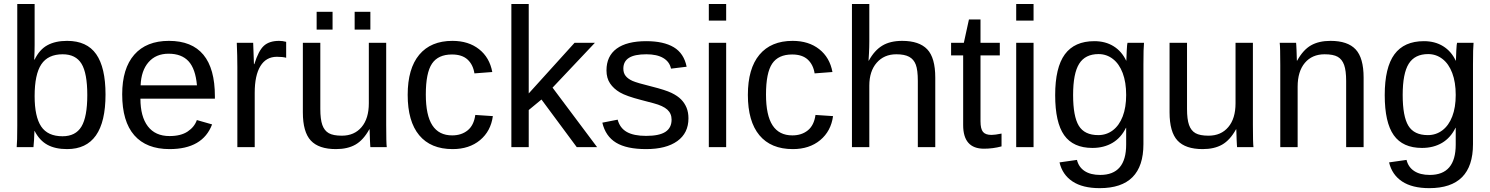

<svg xmlns="http://www.w3.org/2000/svg" viewBox="-20 -745 7544 972"><path d="M514.2 -266.6Q514.2 9.8 319.8 9.8Q259.8 9.8 220 -12Q180.2 -33.7 155.3 -82H154.3Q154.3 -66.9 152.3 -35.9Q150.4 -4.9 149.4 0H64.5Q67.4 -26.4 67.4 -108.9V-724.6H155.3V-518.1Q155.3 -486.3 153.3 -443.4H155.3Q179.7 -494.1 220 -516.1Q260.3 -538.1 319.8 -538.1Q419.9 -538.1 467 -470.7Q514.2 -403.3 514.2 -266.6ZM421.9 -263.7Q421.9 -374.5 392.6 -422.4Q363.3 -470.2 297.4 -470.2Q223.1 -470.2 189.2 -419.4Q155.3 -368.7 155.3 -258.3Q155.3 -154.3 188.5 -104.7Q221.7 -55.2 296.4 -55.2Q362.8 -55.2 392.3 -104.2Q421.9 -153.3 421.9 -263.7Z M690.9 -245.6Q690.9 -154.8 728.5 -105.5Q766.1 -56.2 838.4 -56.2Q895.5 -56.2 929.9 -79.1Q964.4 -102.1 976.6 -137.2L1053.7 -115.2Q1006.3 9.8 838.4 9.8Q721.2 9.8 659.9 -60.1Q598.6 -129.9 598.6 -267.6Q598.6 -398.4 659.9 -468.3Q721.2 -538.1 835 -538.1Q1067.9 -538.1 1067.9 -257.3V-245.6ZM977.1 -313Q969.7 -396.5 934.6 -434.8Q899.4 -473.1 833.5 -473.1Q769.5 -473.1 732.2 -430.4Q694.8 -387.7 691.9 -313Z M1181.6 0V-405.3Q1181.6 -460.9 1178.7 -528.3H1261.7Q1265.6 -438.5 1265.6 -420.4H1267.6Q1288.6 -488.3 1315.9 -513.2Q1343.3 -538.1 1393.1 -538.1Q1410.6 -538.1 1428.7 -533.2V-452.6Q1411.1 -457.5 1381.8 -457.5Q1327.1 -457.5 1298.3 -410.4Q1269.5 -363.3 1269.5 -275.4V0Z M1601.6 -528.3V-193.4Q1601.6 -141.1 1611.8 -112.3Q1622.1 -83.5 1644.5 -70.8Q1667 -58.1 1710.4 -58.1Q1773.9 -58.1 1810.5 -101.6Q1847.2 -145 1847.2 -222.2V-528.3H1935.1V-112.8Q1935.1 -20.5 1938 0H1855Q1854.5 -2.4 1854 -13.2Q1853.5 -23.9 1852.8 -37.8Q1852.1 -51.8 1851.1 -90.3H1849.6Q1819.3 -35.6 1779.5 -12.9Q1739.7 9.8 1680.7 9.8Q1593.8 9.8 1553.5 -33.4Q1513.2 -76.7 1513.2 -176.3V-528.3ZM1775.4 -595.2V-685.1H1855V-595.2ZM1583 -595.2V-685.1H1663.6V-595.2Z M2135.7 -266.6Q2135.7 -161.1 2168.9 -110.4Q2202.1 -59.6 2269 -59.6Q2315.9 -59.6 2347.4 -85Q2378.9 -110.4 2386.2 -163.1L2475.1 -157.2Q2464.8 -81.1 2410.2 -35.6Q2355.5 9.8 2271.5 9.8Q2160.6 9.8 2102.3 -60.3Q2043.9 -130.4 2043.9 -264.6Q2043.9 -397.9 2102.5 -468Q2161.1 -538.1 2270.5 -538.1Q2351.6 -538.1 2405 -496.1Q2458.5 -454.1 2472.2 -380.4L2381.8 -373.5Q2375 -417.5 2347.2 -443.4Q2319.3 -469.2 2268.1 -469.2Q2198.2 -469.2 2167 -422.9Q2135.7 -376.5 2135.7 -266.6Z M2899.9 0 2721.2 -241.2 2656.7 -188V0H2568.8V-724.6H2656.7V-272L2888.7 -528.3H2991.7L2777.3 -301.3L3002.9 0Z M3465.3 -146Q3465.3 -71.3 3408.9 -30.8Q3352.5 9.8 3251 9.8Q3152.3 9.8 3098.9 -22.7Q3045.4 -55.2 3029.3 -124L3106.9 -139.2Q3118.2 -96.7 3153.3 -76.9Q3188.5 -57.1 3251 -57.1Q3317.9 -57.1 3348.9 -77.6Q3379.9 -98.1 3379.9 -139.2Q3379.9 -170.4 3358.4 -189.9Q3336.9 -209.5 3289.1 -222.2L3226.1 -238.8Q3150.4 -258.3 3118.4 -277.1Q3086.4 -295.9 3068.4 -322.8Q3050.3 -349.6 3050.3 -388.7Q3050.3 -460.9 3101.8 -498.8Q3153.3 -536.6 3252 -536.6Q3339.4 -536.6 3390.9 -505.9Q3442.4 -475.1 3456.1 -407.2L3377 -397.5Q3369.6 -432.6 3337.6 -451.4Q3305.7 -470.2 3252 -470.2Q3192.4 -470.2 3164.1 -452.1Q3135.7 -434.1 3135.7 -397.5Q3135.7 -375 3147.5 -360.4Q3159.2 -345.7 3182.1 -335.4Q3205.1 -325.2 3278.8 -307.1Q3348.6 -289.6 3379.4 -274.7Q3410.2 -259.8 3428 -241.7Q3445.8 -223.6 3455.6 -200Q3465.3 -176.3 3465.3 -146Z M3568.4 -640.6V-724.6H3656.2V-640.6ZM3568.4 0V-528.3H3656.2V0Z M3857.9 -266.6Q3857.9 -161.1 3891.1 -110.4Q3924.3 -59.6 3991.2 -59.6Q4038.1 -59.6 4069.6 -85Q4101.1 -110.4 4108.4 -163.1L4197.3 -157.2Q4187 -81.1 4132.3 -35.6Q4077.6 9.8 3993.7 9.8Q3882.8 9.8 3824.5 -60.3Q3766.1 -130.4 3766.1 -264.6Q3766.1 -397.9 3824.7 -468Q3883.3 -538.1 3992.7 -538.1Q4073.7 -538.1 4127.2 -496.1Q4180.7 -454.1 4194.3 -380.4L4104 -373.5Q4097.2 -417.5 4069.3 -443.4Q4041.5 -469.2 3990.2 -469.2Q3920.4 -469.2 3889.2 -422.9Q3857.9 -376.5 3857.9 -266.6Z M4378.4 -438Q4406.7 -489.7 4446.5 -513.9Q4486.3 -538.1 4547.4 -538.1Q4633.3 -538.1 4674.1 -495.4Q4714.8 -452.6 4714.8 -352.1V0H4626.5V-335Q4626.5 -390.6 4616.2 -417.7Q4606 -444.8 4582.5 -457.5Q4559.1 -470.2 4517.6 -470.2Q4455.6 -470.2 4418.2 -427.2Q4380.9 -384.3 4380.9 -311.5V0H4293V-724.6H4380.9V-536.1Q4380.9 -506.3 4379.2 -474.6Q4377.4 -442.9 4377 -438Z M5050.3 -3.9Q5006.8 7.8 4961.4 7.8Q4856 7.8 4856 -111.8V-464.4H4794.9V-528.3H4859.4L4885.3 -646.5H4943.8V-528.3H5041.5V-464.4H4943.8V-130.9Q4943.8 -92.8 4956.3 -77.4Q4968.8 -62 4999.5 -62Q5017.1 -62 5050.3 -68.8Z M5124.5 -640.6V-724.6H5212.4V-640.6ZM5124.5 0V-528.3H5212.4V0Z M5547.4 207.5Q5460.9 207.5 5409.7 173.6Q5358.4 139.6 5343.8 77.1L5432.1 64.5Q5440.9 101.1 5470.9 120.8Q5501 140.6 5549.8 140.6Q5681.2 140.6 5681.2 -13.2V-98.1H5680.2Q5655.3 -47.4 5611.8 -21.7Q5568.4 3.9 5510.3 3.9Q5413.1 3.9 5367.4 -60.5Q5321.8 -125 5321.8 -263.2Q5321.8 -403.3 5370.8 -470Q5419.9 -536.6 5520 -536.6Q5576.2 -536.6 5617.4 -511Q5658.7 -485.4 5681.2 -438H5682.1Q5682.1 -452.6 5684.1 -488.8Q5686 -524.9 5688 -528.3H5771.5Q5768.6 -502 5768.6 -418.9V-15.1Q5768.6 207.5 5547.4 207.5ZM5681.2 -264.2Q5681.2 -328.6 5663.6 -375.2Q5646 -421.9 5614 -446.5Q5582 -471.2 5541.5 -471.2Q5474.1 -471.2 5443.4 -422.4Q5412.6 -373.5 5412.6 -264.2Q5412.6 -155.8 5441.4 -108.4Q5470.2 -61 5540 -61Q5581.5 -61 5613.8 -85.4Q5646 -109.9 5663.6 -155.5Q5681.2 -201.2 5681.2 -264.2Z M5989.3 -528.3V-193.4Q5989.3 -141.1 5999.5 -112.3Q6009.8 -83.5 6032.2 -70.8Q6054.7 -58.1 6098.1 -58.1Q6161.6 -58.1 6198.2 -101.6Q6234.9 -145 6234.9 -222.2V-528.3H6322.8V-112.8Q6322.8 -20.5 6325.7 0H6242.7Q6242.2 -2.4 6241.7 -13.2Q6241.2 -23.9 6240.5 -37.8Q6239.7 -51.8 6238.8 -90.3H6237.3Q6207 -35.6 6167.2 -12.9Q6127.4 9.8 6068.4 9.8Q5981.4 9.8 5941.2 -33.4Q5900.9 -76.7 5900.9 -176.3V-528.3Z M6794.9 0V-335Q6794.9 -387.2 6784.7 -416Q6774.4 -444.8 6752 -457.5Q6729.5 -470.2 6686 -470.2Q6622.6 -470.2 6585.9 -426.8Q6549.3 -383.3 6549.3 -306.2V0H6461.4V-415.5Q6461.4 -507.8 6458.5 -528.3H6541.5Q6542 -525.9 6542.5 -515.1Q6543 -504.4 6543.7 -490.5Q6544.4 -476.6 6545.4 -438H6546.9Q6577.1 -492.7 6616.9 -515.4Q6656.7 -538.1 6715.8 -538.1Q6802.7 -538.1 6843 -494.9Q6883.3 -451.7 6883.3 -352.1V0Z M7215.8 207.5Q7129.4 207.5 7078.1 173.6Q7026.9 139.6 7012.2 77.1L7100.6 64.5Q7109.4 101.1 7139.4 120.8Q7169.4 140.6 7218.3 140.6Q7349.6 140.6 7349.6 -13.2V-98.1H7348.6Q7323.7 -47.4 7280.3 -21.7Q7236.8 3.9 7178.7 3.9Q7081.5 3.9 7035.9 -60.5Q6990.2 -125 6990.2 -263.2Q6990.2 -403.3 7039.3 -470Q7088.4 -536.6 7188.5 -536.6Q7244.6 -536.6 7285.9 -511Q7327.1 -485.4 7349.6 -438H7350.6Q7350.6 -452.6 7352.5 -488.8Q7354.5 -524.9 7356.4 -528.3H7439.9Q7437 -502 7437 -418.9V-15.1Q7437 207.5 7215.8 207.5ZM7349.6 -264.2Q7349.6 -328.6 7332 -375.2Q7314.5 -421.9 7282.5 -446.5Q7250.5 -471.2 7210 -471.2Q7142.6 -471.2 7111.8 -422.4Q7081.1 -373.5 7081.1 -264.2Q7081.1 -155.8 7109.9 -108.4Q7138.7 -61 7208.5 -61Q7250 -61 7282.2 -85.4Q7314.5 -109.9 7332 -155.5Q7349.6 -201.2 7349.6 -264.2Z"/></svg>

Font: TypoPRO Liberation Sans
Style: Regular
Weight: 400
Designer: Steve Matteson
Foundry: Ascender Corporation
Version: Version 2.00.1